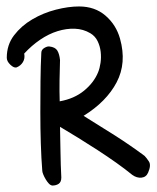

<svg xmlns="http://www.w3.org/2000/svg" viewBox="-20 -670 488 595"><path d="M111 -141Q108 -178 106.5 -225Q105 -272 105 -321.5Q105 -371 105.5 -419Q106 -467 108 -506Q108 -516 117.5 -521.5Q127 -527 133 -526Q151 -524 157.5 -513.5Q164 -503 166 -484Q165 -452 164.5 -420Q164 -388 165 -356Q210 -364 240.5 -389Q271 -414 284 -446Q289 -458 291.5 -475Q294 -492 292 -509.5Q290 -527 282.5 -542.5Q275 -558 260 -567Q238 -580 212 -581Q186 -582 158.5 -573.5Q131 -565 104.5 -547Q78 -529 55 -504Q58 -489 51 -477.5Q44 -466 31 -461Q23 -459 12 -469.5Q1 -480 1 -491Q1 -531 23.5 -560.5Q46 -590 80 -610Q114 -630 153 -640Q192 -650 225 -650Q274 -650 307 -621.5Q340 -593 352 -550Q373 -475 341.5 -415Q310 -355 239 -311Q291 -279 336.5 -250Q382 -221 428 -187Q434 -181 441.5 -169.5Q449 -158 439 -135Q433 -121 418.5 -119.5Q404 -118 390 -128Q368 -146 340.5 -165.5Q313 -185 283 -204.5Q253 -224 223 -242.5Q193 -261 166 -277Q167 -237 167.5 -197.5Q168 -158 170 -120Q170 -106 162 -100.5Q154 -95 142 -95Q136 -96 131 -101.5Q126 -107 121.5 -114.5Q117 -122 114 -129.5Q111 -137 111 -141Z"/></svg>

Font: Nanum Pen
Style: Regular
Weight: 400
Designer: Doo-yul Kwak; Hyunghwan Choi; Nicolas Noh;
Foundry: NHN Corporation
Version: Version 1.10